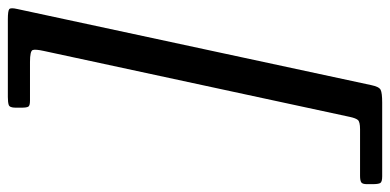

<svg xmlns="http://www.w3.org/2000/svg" viewBox="-326 -554 970 477"><g transform="rotate(-90 158.5 -315.0)"><path d="M142.5 150H-40.5Q-54.5 150 -57.2 145.2Q-60 140.5 -60 126V112Q-60 100.5 -55.2 97.8Q-50.5 95 -39.5 95H76.5Q95 95 99.5 89.5Q104 84 107 70L271 -691Q275.5 -711.5 273.2 -718.2Q271 -725 243.5 -725H147.5Q135 -725 132.5 -729.2Q130 -733.5 130 -746V-761Q130 -775.5 136.8 -777.8Q143.5 -780 156.5 -780H349.5Q370.5 -780 374.8 -776.5Q379 -773 375 -756L186 123Q182 142.5 174.2 146.2Q166.5 150 142.5 150Z"/></g></svg>

Font: Besley* Condensed
Style: Italic
Weight: 400
Width: 3
Italic angle: -13°
Designer: Owen Earl
Foundry: indestructible type*
Version: Version 3.000; ttfautohint (v1.8.3)